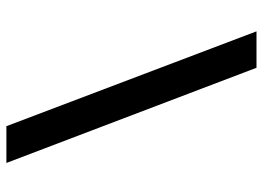

<svg xmlns="http://www.w3.org/2000/svg" viewBox="-128 -602 802 585"><g transform="rotate(90 272.5 -309.0)"><path d="M186 -690 476 72H364L75 -690Z"/></g></svg>

Font: Exo 2
Style: Bold Italic
Weight: 700
Italic angle: -8°
Designer: Natanael Gama
Foundry: Natanael Gama
Version: Version 2.010